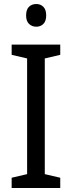

<svg xmlns="http://www.w3.org/2000/svg" viewBox="-20 -936 358 956"><path d="M280 0H38V-51L115 -69V-645L38 -663V-714H280V-663L203 -645V-69L280 -51ZM161 -916Q182 -916 196 -902Q210 -888 210 -859Q210 -831 196 -817Q182 -803 161 -803Q139 -803 124.5 -817Q110 -831 110 -859Q110 -888 124 -902Q138 -916 161 -916Z"/></svg>

Font: Noto Sans Arabic SemiCondensed
Style: Regular
Weight: 400
Width: 4
Designer: Monotype Design Team, Nadine Chahine, Nizar Qandah and Khaled Hosny
Foundry: Monotype Imaging Inc.
Version: Version 2.012